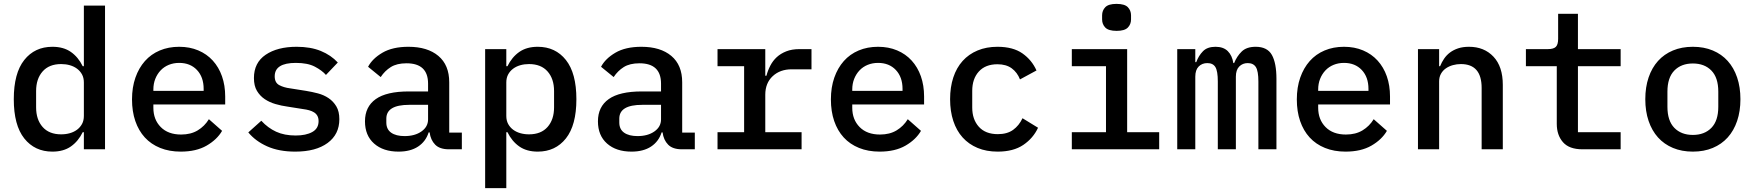

<svg xmlns="http://www.w3.org/2000/svg" viewBox="-20 -769 9040 989"><path d="M412 -88H406Q383 -41 345 -14.5Q307 12 250 12Q159 12 105 -56Q51 -124 51 -258Q51 -392 105 -460Q159 -528 250 -528Q307 -528 345 -501.5Q383 -475 406 -428H412V-740H521V0H412ZM412 -172V-344Q412 -368 402.5 -385.5Q393 -403 377 -415Q361 -427 340 -433Q319 -439 295 -439Q233 -439 199.5 -401Q166 -363 166 -300V-216Q166 -153 199.5 -115Q233 -77 295 -77Q319 -77 340 -83Q361 -89 377 -101Q393 -113 402.5 -130.5Q412 -148 412 -172Z M660 -257Q660 -319 677.5 -369Q695 -419 726.5 -454.5Q758 -490 803 -509Q848 -528 903 -528Q957 -528 1001 -509.5Q1045 -491 1076 -457Q1107 -423 1123.5 -376Q1140 -329 1140 -272V-231H770V-214Q770 -153 808 -114.5Q846 -76 913 -76Q963 -76 998.5 -97.5Q1034 -119 1056 -155L1124 -95Q1098 -50 1044.5 -19Q991 12 911 12Q852 12 805 -7Q758 -26 726 -61Q694 -96 677 -145.5Q660 -195 660 -257ZM770 -308V-301H1029V-311Q1029 -372 994.5 -408.5Q960 -445 903 -445Q874 -445 849.5 -435Q825 -425 807.5 -406.5Q790 -388 780 -363Q770 -338 770 -308Z M1259 -87 1326 -147Q1360 -110 1402.5 -90.5Q1445 -71 1503 -71Q1556 -71 1588.5 -89Q1621 -107 1621 -145Q1621 -161 1615 -172Q1609 -183 1598 -190Q1587 -197 1572.5 -201Q1558 -205 1542 -207L1460 -220Q1430 -224 1399 -233Q1368 -242 1343.5 -258.5Q1319 -275 1303.5 -301Q1288 -327 1288 -367Q1288 -446 1348.5 -487Q1409 -528 1508 -528Q1580 -528 1632.5 -506.5Q1685 -485 1720 -447L1659 -383Q1639 -406 1602 -425.5Q1565 -445 1504 -445Q1395 -445 1395 -376Q1395 -343 1418.5 -330.5Q1442 -318 1474 -314L1556 -301Q1587 -296 1617.5 -288Q1648 -280 1672.5 -263.5Q1697 -247 1712.5 -221Q1728 -195 1728 -155Q1728 -77 1667.5 -32.5Q1607 12 1501 12Q1417 12 1356.5 -15Q1296 -42 1259 -87Z M2292 0Q2245 0 2221.5 -24Q2198 -48 2193 -87H2188Q2173 -40 2133.5 -14Q2094 12 2033 12Q1954 12 1907 -29.5Q1860 -71 1860 -144Q1860 -219 1915.5 -258.5Q1971 -298 2086 -298H2185V-338Q2185 -443 2074 -443Q2024 -443 1993 -423.5Q1962 -404 1941 -372L1876 -425Q1898 -467 1950 -497.5Q2002 -528 2084 -528Q2182 -528 2238 -481Q2294 -434 2294 -345V-86H2359V0ZM2185 -154V-229H2088Q1970 -229 1970 -158V-138Q1970 -103 1995 -85.5Q2020 -68 2064 -68Q2117 -68 2151 -92Q2185 -116 2185 -154Z M2479 -516H2588V-428H2594Q2617 -475 2655 -501.5Q2693 -528 2750 -528Q2841 -528 2895 -460Q2949 -392 2949 -258Q2949 -124 2895 -56Q2841 12 2750 12Q2693 12 2655 -14.5Q2617 -41 2594 -88H2588V200H2479ZM2834 -216V-300Q2834 -363 2800.5 -401Q2767 -439 2705 -439Q2681 -439 2660 -433Q2639 -427 2623 -415Q2607 -403 2597.5 -385.5Q2588 -368 2588 -344V-172Q2588 -148 2597.5 -130.5Q2607 -113 2623 -101Q2639 -89 2660 -83Q2681 -77 2705 -77Q2767 -77 2800.5 -115Q2834 -153 2834 -216Z M3492 0Q3445 0 3421.5 -24Q3398 -48 3393 -87H3388Q3373 -40 3333.5 -14Q3294 12 3233 12Q3154 12 3107 -29.5Q3060 -71 3060 -144Q3060 -219 3115.5 -258.5Q3171 -298 3286 -298H3385V-338Q3385 -443 3274 -443Q3224 -443 3193 -423.5Q3162 -404 3141 -372L3076 -425Q3098 -467 3150 -497.5Q3202 -528 3284 -528Q3382 -528 3438 -481Q3494 -434 3494 -345V-86H3559V0ZM3385 -154V-229H3288Q3170 -229 3170 -158V-138Q3170 -103 3195 -85.5Q3220 -68 3264 -68Q3317 -68 3351 -92Q3385 -116 3385 -154Z M3676 -88H3813V-428H3676V-516H3922V-379H3928Q3935 -406 3948 -431Q3961 -456 3981 -474.5Q4001 -493 4030 -504.5Q4059 -516 4098 -516H4160V-412H4058Q3998 -412 3960 -376.5Q3922 -341 3922 -281V-88H4109V0H3676Z M4260 -257Q4260 -319 4277.5 -369Q4295 -419 4326.5 -454.5Q4358 -490 4403 -509Q4448 -528 4503 -528Q4557 -528 4601 -509.5Q4645 -491 4676 -457Q4707 -423 4723.5 -376Q4740 -329 4740 -272V-231H4370V-214Q4370 -153 4408 -114.5Q4446 -76 4513 -76Q4563 -76 4598.5 -97.5Q4634 -119 4656 -155L4724 -95Q4698 -50 4644.5 -19Q4591 12 4511 12Q4452 12 4405 -7Q4358 -26 4326 -61Q4294 -96 4277 -145.5Q4260 -195 4260 -257ZM4370 -308V-301H4629V-311Q4629 -372 4594.5 -408.5Q4560 -445 4503 -445Q4474 -445 4449.5 -435Q4425 -425 4407.5 -406.5Q4390 -388 4380 -363Q4370 -338 4370 -308Z M4874 -258Q4874 -320 4890.5 -370Q4907 -420 4938.5 -455Q4970 -490 5015.5 -509Q5061 -528 5118 -528Q5198 -528 5246.5 -494Q5295 -460 5319 -406L5234 -360Q5220 -396 5191.5 -417Q5163 -438 5118 -438Q5056 -438 5022 -400.5Q4988 -363 4988 -301V-215Q4988 -154 5022 -116Q5056 -78 5120 -78Q5168 -78 5198.5 -100Q5229 -122 5247 -160L5327 -111Q5302 -57 5251 -22.5Q5200 12 5119 12Q5061 12 5015.5 -7Q4970 -26 4938.5 -61Q4907 -96 4890.5 -146Q4874 -196 4874 -258Z M5657 -669V-690Q5657 -715 5673.5 -732Q5690 -749 5731 -749Q5773 -749 5789.5 -732Q5806 -715 5806 -690V-669Q5806 -644 5789.5 -627Q5773 -610 5732 -610Q5690 -610 5673.5 -627Q5657 -644 5657 -669ZM5501 -88H5677V-428H5501V-516H5786V-88H5951V0H5501Z M6044 0V-516H6137V-449H6142Q6154 -482 6176.5 -505Q6199 -528 6241 -528Q6282 -528 6304.5 -505.5Q6327 -483 6333 -444H6337Q6351 -479 6376 -503.5Q6401 -528 6448 -528Q6508 -528 6531.5 -486Q6555 -444 6555 -363V0H6462V-349Q6462 -403 6449 -423.5Q6436 -444 6407 -444Q6381 -444 6363.5 -426.5Q6346 -409 6346 -374V0H6253V-349Q6253 -403 6240.5 -423.5Q6228 -444 6199 -444Q6172 -444 6154.5 -426.5Q6137 -409 6137 -374V0Z M6660 -257Q6660 -319 6677.5 -369Q6695 -419 6726.5 -454.5Q6758 -490 6803 -509Q6848 -528 6903 -528Q6957 -528 7001 -509.5Q7045 -491 7076 -457Q7107 -423 7123.5 -376Q7140 -329 7140 -272V-231H6770V-214Q6770 -153 6808 -114.5Q6846 -76 6913 -76Q6963 -76 6998.5 -97.5Q7034 -119 7056 -155L7124 -95Q7098 -50 7044.5 -19Q6991 12 6911 12Q6852 12 6805 -7Q6758 -26 6726 -61Q6694 -96 6677 -145.5Q6660 -195 6660 -257ZM6770 -308V-301H7029V-311Q7029 -372 6994.5 -408.5Q6960 -445 6903 -445Q6874 -445 6849.5 -435Q6825 -425 6807.5 -406.5Q6790 -388 6780 -363Q6770 -338 6770 -308Z M7284 0V-516H7393V-428H7398Q7406 -448 7418.5 -466.5Q7431 -485 7449 -498.5Q7467 -512 7491 -520Q7515 -528 7547 -528Q7625 -528 7673 -477Q7721 -426 7721 -332V0H7612V-316Q7612 -439 7505 -439Q7484 -439 7464 -433.5Q7444 -428 7428 -417Q7412 -406 7402.5 -389Q7393 -372 7393 -350V0Z M8131 0Q8063 0 8031 -36.5Q7999 -73 7999 -131V-428H7840V-516H7953Q7982 -516 7994 -527.5Q8006 -539 8006 -569V-698H8108V-516H8328V-428H8108V-88H8328V0Z M8455 -258Q8455 -320 8472 -370Q8489 -420 8520.5 -455Q8552 -490 8597.5 -509Q8643 -528 8700 -528Q8757 -528 8802.5 -509Q8848 -490 8879.5 -455Q8911 -420 8928 -370Q8945 -320 8945 -258Q8945 -196 8928 -146Q8911 -96 8879.5 -61Q8848 -26 8802.5 -7Q8757 12 8700 12Q8643 12 8597.5 -7Q8552 -26 8520.5 -61Q8489 -96 8472 -146Q8455 -196 8455 -258ZM8831 -219V-297Q8831 -369 8795.5 -405.5Q8760 -442 8700 -442Q8640 -442 8604.5 -405.5Q8569 -369 8569 -297V-219Q8569 -147 8604.5 -110.5Q8640 -74 8700 -74Q8760 -74 8795.5 -110.5Q8831 -147 8831 -219Z"/></svg>

Font: IBM Plaex Mono Medium
Style: Regular
Weight: 500
Designer: Mike Abbink, Paul van der Laan, Pieter van Rosmalen
Foundry: Bold Monday
Version: Version 2.003